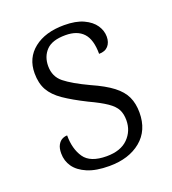

<svg xmlns="http://www.w3.org/2000/svg" viewBox="-107 -626 645 719"><g transform="rotate(-20 215.0 -267.0)"><path d="M208 10Q155 10 121 -4.5Q87 -19 70.5 -42.5Q54 -66 54 -96Q54 -117 61 -129.5Q68 -142 78 -147Q88 -152 98 -152Q98 -98 122 -63Q146 -28 211 -28Q267 -28 296.5 -57.5Q326 -87 326 -130Q326 -155 317 -172.5Q308 -190 284 -206.5Q260 -223 215 -244Q161 -271 127.5 -294Q94 -317 78.5 -344.5Q63 -372 63 -412Q63 -473 108 -508.5Q153 -544 228 -544Q275 -544 305 -530Q335 -516 349.5 -494.5Q364 -473 364 -449Q364 -426 351.5 -412Q339 -398 315 -398Q315 -455 291 -481Q267 -507 220 -507Q167 -507 143.5 -482.5Q120 -458 120 -420Q120 -378 150.5 -353.5Q181 -329 245 -299Q297 -276 327 -253Q357 -230 369.5 -203Q382 -176 382 -140Q382 -69 334 -29.5Q286 10 208 10Z"/></g></svg>

Font: Noto Serif Hebrew Light
Style: Regular
Weight: 300
Version: Version 2.003